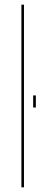

<svg xmlns="http://www.w3.org/2000/svg" viewBox="-20 -805 208 825"><path d="M72 0H83V-785H72ZM122.5 -395V-343H134V-395Z"/></svg>

Font: Anybody Thin
Style: Regular
Weight: 100
Designer: Tyler Finck
Foundry: Etcetera Type Company
Version: Version 1.114;gftools[0.9.25]